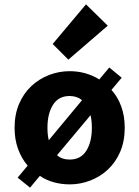

<svg xmlns="http://www.w3.org/2000/svg" viewBox="-20 -835 640 882"><path d="M300 12Q263 12 228 2.5Q193 -7 163 -27L118 27L61 -19L107 -74Q79 -107 63 -150.5Q47 -194 47 -248Q47 -310 68 -358.5Q89 -407 124.5 -440Q160 -473 205.5 -490.5Q251 -508 300 -508Q375 -508 436 -470L482 -525L539 -478L492 -422Q521 -390 537 -346Q553 -302 553 -248Q553 -186 532 -137.5Q511 -89 475.5 -56Q440 -23 394.5 -5.5Q349 12 300 12ZM198 -248Q198 -216 204 -191L357 -375Q333 -394 300 -394Q249 -394 223.5 -353.5Q198 -313 198 -248ZM300 -102Q351 -102 376.5 -142.5Q402 -183 402 -248Q402 -280 396 -306L242 -122Q265 -102 300 -102ZM294 -561 222 -633 375 -815 475 -717Z"/></svg>

Font: Source Code Pro
Style: Bold
Weight: 700
Monospace: yes
Designer: Paul D. Hunt, Teo Tuominen
Foundry: Adobe Systems Incorporated
Version: Version 2.030;PS 1.000;hotconv 16.6.51;makeotf.lib2.5.65220